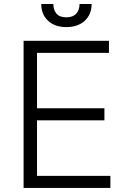

<svg xmlns="http://www.w3.org/2000/svg" viewBox="-20 -929 633 949"><path d="M96.6 0V-727.3H518.5V-667.6H163V-393.8H496.1V-334.2H163V-59.7H525.6V0ZM373.2 -909.1H432.9Q432.9 -858 399 -826.5Q365.1 -795.1 307.9 -795.1Q251.1 -795.1 217.5 -826.5Q183.9 -858 183.9 -909.1H243.6Q243.6 -879.3 259.4 -861.3Q275.2 -843.4 307.9 -843.4Q340.6 -843.4 356.9 -861.5Q373.2 -879.6 373.2 -909.1Z"/></svg>

Font: Inter Light BETA
Style: Regular
Weight: 300
Designer: Rasmus Andersson
Foundry: rsms
Version: Version 3.011;git-f93a4a705